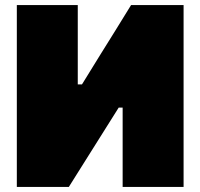

<svg xmlns="http://www.w3.org/2000/svg" viewBox="-20 -733 786 753"><path d="M46 0V-713H285V-402H301.5L374 -519.5Q403 -566 431.8 -612.2Q460.5 -658.5 494 -713H700V0H461V-311H445.5L371 -192.5Q337 -138.5 307.8 -92Q278.5 -45.5 250 0Z"/></svg>

Font: Commissioner Black
Style: Regular
Weight: 900
Designer: Kostas Bartsokas
Foundry: Kostas Bartsokas
Version: Version 1.000; ttfautohint (v1.8.3)